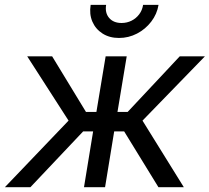

<svg xmlns="http://www.w3.org/2000/svg" viewBox="-34 -781 874 801"><path d="M-13.7 0 252 -277.8 79.6 -545.9H183.6L324.7 -314H368.2L406.7 -545.9H494.6L456.1 -314H498.5L715.8 -545.9H820.8L560.5 -277.8L732.9 0H627L483.9 -232.9H442.4L404.3 0H316.4L354.5 -232.9H313L92.8 0ZM462.4 -622.6Q422.9 -622.6 393.8 -641.1Q364.7 -659.7 351.3 -690.9Q337.9 -722.2 344.2 -760.7H408.7Q403.3 -727.1 421.4 -706.1Q439.5 -685.1 473.1 -685.1Q495.6 -685.1 514.6 -694.6Q533.7 -704.1 546.6 -721.2Q559.6 -738.3 563 -760.7H627.4Q621.1 -722.2 596.9 -690.7Q572.8 -659.2 537.6 -640.9Q502.4 -622.6 462.4 -622.6Z"/></svg>

Font: Adwaita Sans
Style: Italic
Weight: 400
Italic angle: -9.39999°
Designer: Rasmus Andersson
Foundry: rsms
Version: Version 4.001;git-9221beed3